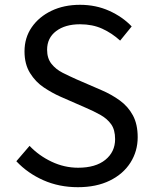

<svg xmlns="http://www.w3.org/2000/svg" viewBox="-20 -766 636 799"><path d="M304 13Q226 13 160.5 -16Q95 -45 48 -95L103 -159Q142 -118 195 -93Q248 -68 305 -68Q378 -68 418.5 -101Q459 -134 459 -187Q459 -226 442.5 -249Q426 -272 398.5 -287.5Q371 -303 336 -318L231 -364Q197 -379 162.5 -402Q128 -425 105 -462Q82 -499 82 -552Q82 -609 112 -652.5Q142 -696 194 -721Q246 -746 313 -746Q379 -746 434.5 -721Q490 -696 528 -656L480 -597Q446 -628 405.5 -646.5Q365 -665 313 -665Q251 -665 213.5 -636.5Q176 -608 176 -559Q176 -523 194.5 -500Q213 -477 241 -463Q269 -449 298 -436L402 -391Q444 -373 478.5 -348Q513 -323 533 -286Q553 -249 553 -195Q553 -137 523 -89.5Q493 -42 437 -14.5Q381 13 304 13Z"/></svg>

Font: Noto Sans SC Thin
Style: Regular
Weight: 400
Version: Version 2.004-H2;hotconv 1.0.118;makeotfexe 2.5.65603